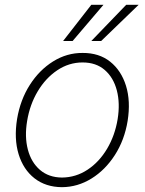

<svg xmlns="http://www.w3.org/2000/svg" viewBox="-20 -776 609 808"><path d="M240.7 11.7Q172.4 11.2 125.2 -25.6Q78.1 -62.5 58.3 -127.2Q38.6 -191.9 51.8 -274.9Q65.4 -356 105.5 -418.7Q145.5 -481.4 203.6 -517.6Q261.7 -553.7 327.6 -553.2Q396.5 -553.7 443.4 -516.6Q490.2 -479.5 510.3 -414.8Q530.3 -350.1 517.1 -267.1Q503.9 -186.5 463.4 -123.5Q422.9 -60.5 365 -24.7Q307.1 11.2 240.7 11.7ZM240.7 -28.8Q299.3 -29.3 348.4 -61.8Q397.5 -94.2 430.7 -150.1Q463.9 -206.1 475.1 -274.9Q485.8 -341.3 471.7 -395.5Q457.5 -449.7 420.9 -481.4Q384.3 -513.2 327.6 -513.2Q270 -513.2 220.9 -480.2Q171.9 -447.3 138.7 -391.6Q105.5 -335.9 94.2 -267.1Q83 -200.7 97.2 -146.7Q111.3 -92.8 148.2 -61Q185.1 -29.3 240.7 -28.8ZM364.3 -603.5 511.2 -755.9H563.5L405.8 -603.5ZM245.6 -603.5 364.3 -755.9H415.5L285.6 -603.5Z"/></svg>

Font: Inter Tight ExtraLight
Style: Italic
Weight: 250
Italic angle: -9.39999°
Designer: Rasmus Andersson
Foundry: rsms
Version: Version 3.004